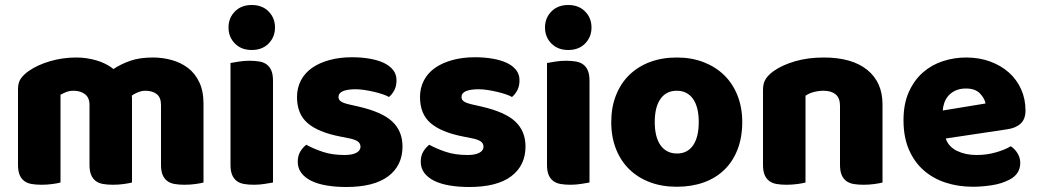

<svg xmlns="http://www.w3.org/2000/svg" viewBox="-20 -731 4152 768"><path d="M285 -501Q326 -501 365.5 -489.5Q405 -478 434 -455Q464 -475 501.5 -488Q539 -501 592 -501Q630 -501 666.5 -491Q703 -481 731.5 -459.5Q760 -438 777 -402.5Q794 -367 794 -316V-1Q784 2 762.5 5Q741 8 718 8Q696 8 678.5 5Q661 2 649 -7Q637 -16 630.5 -31.5Q624 -47 624 -72V-311Q624 -341 607 -354.5Q590 -368 561 -368Q547 -368 531 -361.5Q515 -355 507 -348Q508 -344 508 -340.5Q508 -337 508 -334V-1Q497 2 475.5 5Q454 8 432 8Q410 8 392.5 5Q375 2 363 -7Q351 -16 344.5 -31.5Q338 -47 338 -72V-311Q338 -341 319.5 -354.5Q301 -368 275 -368Q257 -368 244 -362.5Q231 -357 222 -352V-1Q212 2 190.5 5Q169 8 146 8Q124 8 106.5 5Q89 2 77 -7Q65 -16 58.5 -31.5Q52 -47 52 -72V-374Q52 -401 63.5 -417Q75 -433 95 -447Q129 -471 179.5 -486Q230 -501 285 -501Z M894 -621Q894 -659 919.5 -685Q945 -711 987 -711Q1029 -711 1054.5 -685Q1080 -659 1080 -621Q1080 -583 1054.5 -557Q1029 -531 987 -531Q945 -531 919.5 -557Q894 -583 894 -621ZM1072 -1Q1061 1 1039.5 4.5Q1018 8 996 8Q974 8 956.5 5Q939 2 927 -7Q915 -16 908.5 -31.5Q902 -47 902 -72V-479Q913 -481 934.5 -484.5Q956 -488 978 -488Q1000 -488 1017.5 -485Q1035 -482 1047 -473Q1059 -464 1065.5 -448.5Q1072 -433 1072 -408Z M1590 -145Q1590 -69 1533 -26Q1476 17 1365 17Q1323 17 1287 11Q1251 5 1225.5 -7.5Q1200 -20 1185.5 -39Q1171 -58 1171 -84Q1171 -108 1181 -124.5Q1191 -141 1205 -152Q1234 -136 1271.5 -123.5Q1309 -111 1358 -111Q1389 -111 1405.5 -120Q1422 -129 1422 -144Q1422 -158 1410 -166Q1398 -174 1370 -179L1340 -185Q1253 -202 1210.5 -238.5Q1168 -275 1168 -343Q1168 -380 1184 -410Q1200 -440 1229 -460Q1258 -480 1298.5 -491Q1339 -502 1388 -502Q1425 -502 1457.5 -496.5Q1490 -491 1514 -480Q1538 -469 1552 -451.5Q1566 -434 1566 -410Q1566 -387 1557.5 -370.5Q1549 -354 1536 -343Q1528 -348 1512 -353.5Q1496 -359 1477 -363.5Q1458 -368 1438.5 -371Q1419 -374 1403 -374Q1370 -374 1352 -366.5Q1334 -359 1334 -343Q1334 -332 1344 -325Q1354 -318 1382 -312L1413 -305Q1509 -283 1549.5 -244.5Q1590 -206 1590 -145Z M2082 -145Q2082 -69 2025 -26Q1968 17 1857 17Q1815 17 1779 11Q1743 5 1717.5 -7.5Q1692 -20 1677.5 -39Q1663 -58 1663 -84Q1663 -108 1673 -124.5Q1683 -141 1697 -152Q1726 -136 1763.5 -123.5Q1801 -111 1850 -111Q1881 -111 1897.5 -120Q1914 -129 1914 -144Q1914 -158 1902 -166Q1890 -174 1862 -179L1832 -185Q1745 -202 1702.5 -238.5Q1660 -275 1660 -343Q1660 -380 1676 -410Q1692 -440 1721 -460Q1750 -480 1790.5 -491Q1831 -502 1880 -502Q1917 -502 1949.5 -496.5Q1982 -491 2006 -480Q2030 -469 2044 -451.5Q2058 -434 2058 -410Q2058 -387 2049.5 -370.5Q2041 -354 2028 -343Q2020 -348 2004 -353.5Q1988 -359 1969 -363.5Q1950 -368 1930.5 -371Q1911 -374 1895 -374Q1862 -374 1844 -366.5Q1826 -359 1826 -343Q1826 -332 1836 -325Q1846 -318 1874 -312L1905 -305Q2001 -283 2041.5 -244.5Q2082 -206 2082 -145Z M2160 -621Q2160 -659 2185.5 -685Q2211 -711 2253 -711Q2295 -711 2320.5 -685Q2346 -659 2346 -621Q2346 -583 2320.5 -557Q2295 -531 2253 -531Q2211 -531 2185.5 -557Q2160 -583 2160 -621ZM2338 -1Q2327 1 2305.5 4.5Q2284 8 2262 8Q2240 8 2222.5 5Q2205 2 2193 -7Q2181 -16 2174.5 -31.5Q2168 -47 2168 -72V-479Q2179 -481 2200.5 -484.5Q2222 -488 2244 -488Q2266 -488 2283.5 -485Q2301 -482 2313 -473Q2325 -464 2331.5 -448.5Q2338 -433 2338 -408Z M2949 -243Q2949 -181 2930 -132.5Q2911 -84 2876.5 -51Q2842 -18 2794 -1Q2746 16 2687 16Q2628 16 2580 -2Q2532 -20 2497.5 -53.5Q2463 -87 2444 -135Q2425 -183 2425 -243Q2425 -302 2444 -350Q2463 -398 2497.5 -431.5Q2532 -465 2580 -483Q2628 -501 2687 -501Q2746 -501 2794 -482.5Q2842 -464 2876.5 -430.5Q2911 -397 2930 -349Q2949 -301 2949 -243ZM2599 -243Q2599 -182 2622.5 -149.5Q2646 -117 2688 -117Q2730 -117 2752.5 -150Q2775 -183 2775 -243Q2775 -303 2752 -335.5Q2729 -368 2687 -368Q2645 -368 2622 -335.5Q2599 -303 2599 -243Z M3340 -308Q3340 -339 3322.5 -353.5Q3305 -368 3275 -368Q3255 -368 3235.5 -363Q3216 -358 3202 -348V-1Q3192 2 3170.5 5Q3149 8 3126 8Q3104 8 3086.5 5Q3069 2 3057 -7Q3045 -16 3038.5 -31.5Q3032 -47 3032 -72V-372Q3032 -399 3043.5 -416Q3055 -433 3075 -447Q3109 -471 3160.5 -486Q3212 -501 3275 -501Q3388 -501 3449 -451.5Q3510 -402 3510 -314V-1Q3500 2 3478.5 5Q3457 8 3434 8Q3412 8 3394.5 5Q3377 2 3365 -7Q3353 -16 3346.5 -31.5Q3340 -47 3340 -72Z M3872 16Q3813 16 3762.5 -0.5Q3712 -17 3674.5 -50Q3637 -83 3615.5 -133Q3594 -183 3594 -250Q3594 -316 3615.5 -363.5Q3637 -411 3672 -441.5Q3707 -472 3752 -486.5Q3797 -501 3844 -501Q3897 -501 3940.5 -485Q3984 -469 4015.5 -441Q4047 -413 4064.5 -374Q4082 -335 4082 -289Q4082 -255 4063 -237Q4044 -219 4010 -214L3763 -177Q3774 -144 3808 -127.5Q3842 -111 3886 -111Q3927 -111 3963.5 -121.5Q4000 -132 4023 -146Q4039 -136 4050 -118Q4061 -100 4061 -80Q4061 -35 4019 -13Q3987 4 3947 10Q3907 16 3872 16ZM3844 -377Q3820 -377 3802.5 -369Q3785 -361 3774 -348.5Q3763 -336 3757.5 -320.5Q3752 -305 3751 -289L3922 -317Q3919 -337 3900 -357Q3881 -377 3844 -377Z"/></svg>

Font: Baloo Bhai
Style: Regular
Weight: 400
Designer: Supriya Tembe, Noopur Datye and Ek Type
Foundry: Ek Type
Version: Version 1.443;PS 1.000;hotconv 16.6.51;makeotf.lib2.5.65220;